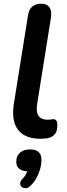

<svg xmlns="http://www.w3.org/2000/svg" viewBox="-20 -733 359 1028"><path d="M197 10Q114 10 77 -37.5Q40 -85 54 -176L130 -651Q139 -713 202 -713Q231 -713 244.5 -694Q258 -675 253 -640L179 -177Q172 -133 186.5 -112.5Q201 -92 234 -92Q245 -92 252 -93.5Q259 -95 265 -95Q275 -95 281 -88Q287 -81 287 -61Q287 -32 275 -16.5Q263 -1 246 4Q237 7 223 8.5Q209 10 197 10ZM143 262Q131 274 118 274.5Q105 275 96.5 268Q88 261 88 249Q88 237 101 224Q115 210 121.5 194.5Q128 179 130 163L131 184Q100 184 83.5 171Q67 158 67 133Q67 101 87.5 84Q108 67 141 67Q202 67 202 123Q202 147 194.5 173Q187 199 174 222Q161 245 143 262Z"/></svg>

Font: Nunito Variable Extra Light
Style: Italic
Weight: 200
Italic angle: -9°
Designer: Vernon Adams
Foundry: Vernon Adams
Version: Version 3.602